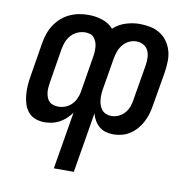

<svg xmlns="http://www.w3.org/2000/svg" viewBox="-82 -611 914 908"><g transform="rotate(10 375.0 -156.5)"><path d="M235 215 281 -60Q269 -44 255 -31Q241 -18 224.5 -9Q208 0 189.5 4Q171 8 153 8Q130 8 109.5 0.5Q89 -7 75 -23.5Q61 -40 54.5 -61Q48 -82 46 -104Q44 -126 45.5 -149Q47 -172 51 -195L78 -360Q82 -383 89.5 -405Q97 -427 110 -447Q123 -467 141.5 -483.5Q160 -500 182 -510Q204 -520 226.5 -524Q249 -528 271 -528Q306 -528 338 -517.5Q370 -507 391 -483Q417 -507 450.5 -517.5Q484 -528 516 -528Q543 -528 568 -523Q593 -518 614 -505Q635 -492 649.5 -472Q664 -452 671 -428Q678 -404 677.5 -377.5Q677 -351 673 -325L645 -160Q642 -139 636 -119Q630 -99 620.5 -80Q611 -61 596.5 -44Q582 -27 564 -15Q546 -3 525.5 2.5Q505 8 485 8Q465 8 447 3Q429 -2 415.5 -13.5Q402 -25 393 -40.5Q384 -56 379 -74L331 215ZM204 -76Q221 -76 237.5 -82Q254 -88 267 -100.5Q280 -113 287.5 -129.5Q295 -146 298 -162L327 -339Q329 -351 329.5 -363Q330 -375 329 -386.5Q328 -398 323.5 -409Q319 -420 312 -428.5Q305 -437 293.5 -440.5Q282 -444 270 -444Q252 -444 234 -436.5Q216 -429 203 -414.5Q190 -400 183 -382.5Q176 -365 173 -347L146 -181Q144 -169 143 -156.5Q142 -144 143.5 -132.5Q145 -121 149 -110Q153 -99 161 -91Q169 -83 180.5 -79.5Q192 -76 204 -76ZM460 -76Q477 -76 494.5 -84Q512 -92 524 -106.5Q536 -121 542 -138.5Q548 -156 550 -173L578 -339Q581 -357 580.5 -376Q580 -395 573 -410.5Q566 -426 550.5 -435Q535 -444 516 -444Q498 -444 481 -436Q464 -428 452 -413.5Q440 -399 433.5 -381.5Q427 -364 424 -347L398 -192Q396 -179 395.5 -165.5Q395 -152 396.5 -139.5Q398 -127 402.5 -115Q407 -103 415 -94Q423 -85 435 -80.5Q447 -76 460 -76Z"/></g></svg>

Font: Iosevka Custom Medium
Style: Italic
Weight: 500
Italic angle: -9°
Designer: Belleve Invis
Foundry: Belleve Invis
Version: Version 27.0.1